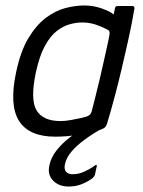

<svg xmlns="http://www.w3.org/2000/svg" viewBox="-20 -493 522 701"><path d="M182 6Q86 6 49.5 -51.5Q13 -109 39 -230Q55 -306 83.5 -353.5Q112 -401 147 -427.5Q182 -454 218.5 -463.5Q255 -473 288 -473Q321 -473 352 -462Q383 -451 395 -440L400 -464Q401 -468 403.5 -469.5Q406 -471 409 -471H463Q471 -471 471 -463Q468 -444 461.5 -410.5Q455 -377 445.5 -334.5Q436 -292 424.5 -243Q413 -194 399.5 -143Q386 -92 371 -42Q369 -35 364.5 -29.5Q360 -24 346 -19Q316 -9 270.5 -1.5Q225 6 182 6ZM201 -51Q218 -51 237.5 -54.5Q257 -58 273 -61.5Q289 -65 295 -67Q301 -69 306.5 -73Q312 -77 315 -87Q321 -111 329 -142.5Q337 -174 345 -208Q353 -242 360 -274Q367 -306 372.5 -330.5Q378 -355 380 -368Q381 -375 379 -379Q377 -383 370 -386Q353 -395 330 -403Q307 -411 278 -411Q259 -411 235 -404.5Q211 -398 187.5 -380Q164 -362 144 -325.5Q124 -289 111 -229Q90 -129 113.5 -90Q137 -51 201 -51ZM230 188Q195 188 174 166.5Q153 145 160 112Q166 82 186.5 56Q207 30 234.5 9Q262 -12 288 -27Q295 -31 302.5 -33Q310 -35 317 -35H355Q359 -35 359.5 -32Q360 -29 354 -25Q319 -5 289.5 16.5Q260 38 241 60.5Q222 83 217 107Q213 126 222 135Q231 144 248 143Q267 143 288 133.5Q309 124 324 113Q328 109 331.5 109.5Q335 110 333 115L327 143Q326 148 322.5 152.5Q319 157 313 161Q297 172 276.5 180Q256 188 230 188Z"/></svg>

Font: Glory
Style: Italic
Weight: 400
Italic angle: -12°
Designer: Robert Leuschke
Foundry: Robert Leuschke
Version: Version 1.011